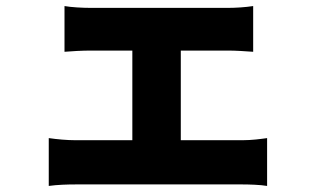

<svg xmlns="http://www.w3.org/2000/svg" viewBox="-20 -576 1040 634"><path d="M577 -113V-409H734C757 -409 789 -407 816 -405V-556C790 -552 758 -550 734 -550H278C253 -550 215 -552 193 -556V-405C215 -407 253 -409 278 -409H417V-113H229C202 -113 168 -116 141 -120V38C169 34 203 33 229 33H781C800 33 840 34 862 38V-120C841 -117 811 -113 781 -113Z"/></svg>

Font: Noto Sans CJK Black
Style: Bold
Weight: 900
Designer: Ryoko NISHIZUKA (kana & ideographs); Paul D. Hunt (Latin, Greek & Cyrillic); Wenlong ZHANG (bopomofo); Sandoll Communica
Foundry: Adobe Systems Incorporated
Version: Version 1.000;PS 1;hotconv 1.0.78;makeotf.lib2.5.61930